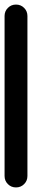

<svg xmlns="http://www.w3.org/2000/svg" viewBox="-20 -820 140 840"><path d="M0 -50H100V-750H0ZM50 -100Q29 -100 14.5 -85.5Q0 -71 0 -50Q0 -29 14.5 -14.5Q29 0 50 0Q71 0 85.5 -14.5Q100 -29 100 -50Q100 -71 85.5 -85.5Q71 -100 50 -100ZM50 -800Q29 -800 14.5 -785.5Q0 -771 0 -750Q0 -729 14.5 -714.5Q29 -700 50 -700Q71 -700 85.5 -714.5Q100 -729 100 -750Q100 -771 85.5 -785.5Q71 -800 50 -800Z"/></svg>

Font: Wavefont SemiBold
Style: Regular
Weight: 600
Version: Version 3.004;gftools[0.9.33]